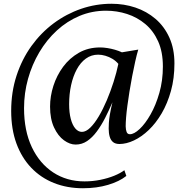

<svg xmlns="http://www.w3.org/2000/svg" viewBox="-20 -752 975 1022"><path d="M39.5 -161.5Q39.5 -262 68 -349.2Q96.5 -436.5 147.2 -507Q198 -577.5 265.5 -627.8Q333 -678 411.5 -705Q490 -732 573.5 -732Q640.5 -732 700.8 -711.8Q761 -691.5 807.8 -651.5Q854.5 -611.5 881.5 -552Q908.5 -492.5 908.5 -414.5Q908.5 -335 890 -268.2Q871.5 -201.5 840.8 -149Q810 -96.5 771.8 -60Q733.5 -23.5 693 -4.5Q652.5 14.5 616 14.5Q594.5 14.5 582 4.5Q569.5 -5.5 564 -24.2Q558.5 -43 558.5 -67.5Q558.5 -80 559.5 -98.2Q560.5 -116.5 565 -143.2Q569.5 -170 578.5 -207.5Q560 -164.5 539.5 -124.2Q519 -84 495.2 -52Q471.5 -20 443.8 -1.2Q416 17.5 382.5 17.5Q352 17.5 320.5 -5.2Q289 -28 267.8 -73.2Q246.5 -118.5 246.5 -184.5Q246.5 -239.5 264.2 -295Q282 -350.5 316.2 -396.8Q350.5 -443 400 -471.2Q449.5 -499.5 513 -499.5Q531 -499.5 551.5 -496.2Q572 -493 592 -487.2Q612 -481.5 629 -473.5L716 -488Q708 -462 699.8 -424.8Q691.5 -387.5 683.5 -346Q675.5 -304.5 669 -263.8Q662.5 -223 658 -189Q653.5 -155.5 651.2 -127Q649 -98.5 649 -79.5Q649.5 -60.5 654.2 -49Q659 -37.5 671.5 -37.5Q693.5 -37.5 723.2 -65.2Q753 -93 781.2 -142.5Q809.5 -192 828.2 -257.5Q847 -323 847 -398Q847 -475.5 821.8 -531.8Q796.5 -588 753.5 -624Q710.5 -660 656.5 -677.5Q602.5 -695 544.5 -695Q469.5 -695 403.2 -667.2Q337 -639.5 282.8 -589.8Q228.5 -540 189.5 -474.2Q150.5 -408.5 129.2 -332.5Q108 -256.5 108 -176Q108 -56.5 149.2 30.8Q190.5 118 263 165.8Q335.5 213.5 430 213.5Q473.5 213.5 514 205.2Q554.5 197 587.8 183.5Q621 170 642 154L652.5 184.5Q615.5 214 555.2 232Q495 250 421.5 250Q337.5 250 267.5 222.2Q197.5 194.5 146.5 141.2Q95.5 88 67.5 11.8Q39.5 -64.5 39.5 -161.5ZM348 -197.5Q348 -152 356.8 -119Q365.5 -86 381 -68Q396.5 -50 416 -50Q437.5 -50 460.5 -72.5Q483.5 -95 506 -133Q528.5 -171 548.5 -218.2Q568.5 -265.5 584.5 -315.8Q600.5 -366 610 -412Q596.5 -428 578.5 -438.8Q560.5 -449.5 541 -455.2Q521.5 -461 502.5 -461Q466 -461 437.2 -440.2Q408.5 -419.5 388.8 -383Q369 -346.5 358.5 -299Q348 -251.5 348 -197.5Z"/></svg>

Font: Merriweather 96pt Medium
Style: Italic
Weight: 500
Italic angle: -7.8°
Version: Version 2.101